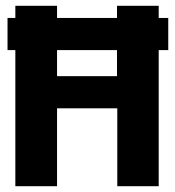

<svg xmlns="http://www.w3.org/2000/svg" viewBox="-20 -643 603 663"><path d="M33 0H177V-269H385V0H528V-470H561V-581H528V-623H384V-581H177V-623H33V-581H6V-470H33ZM177 -380V-470H384V-380Z"/></svg>

Font: Inconsolata SemiExpanded Black
Style: Regular
Weight: 900
Width: 6
Monospace: yes
Designer: Raph Levien, Cyreal, Brenton Simpson
Foundry: Raph Levien, Cyreal, Google
Version: Version 3.100